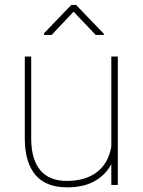

<svg xmlns="http://www.w3.org/2000/svg" viewBox="-20 -761 587 790"><path d="M407.2 -622.1V-617.2H374L282.7 -712.9L192.4 -617.2H161.1V-624L273.4 -740.7H293ZM438 0V-85.4Q414.6 -41.5 369.6 -15.9Q324.7 9.8 255.9 9.8Q169.4 9.8 126.2 -40.8Q83 -91.3 82 -188V-528.3H108.4V-187Q109.4 -103 146.5 -59.8Q183.6 -16.6 254.9 -16.6Q330.6 -16.6 377.9 -52.2Q425.3 -87.9 438 -156.7V-528.3H464.8V0Z"/></svg>

Font: TypoPRO Roboto
Style: Regular
Weight: 250
Designer: Google
Version: Version 2.136; 2016